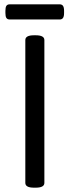

<svg xmlns="http://www.w3.org/2000/svg" viewBox="-20 -865 323 887"><path d="M97 -20V-680Q97 -702 137 -702H145Q185 -702 185 -680V-20Q185 2 145 2H137Q97 2 97 -20ZM5 -805V-815Q5 -831 9.5 -838Q14 -845 25 -845H256Q266 -845 271 -838Q276 -831 276 -815V-805Q276 -789 271 -782Q266 -775 256 -775H25Q14 -775 9.5 -782Q5 -789 5 -805Z"/></svg>

Font: Asap-Regular
Style: Regular
Weight: 400
Designer: Pablo Cosgaya
Foundry: Omnibus-Type
Version: Version 2.000; ttfautohint (v1.8)